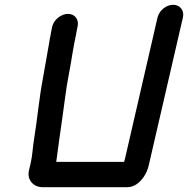

<svg xmlns="http://www.w3.org/2000/svg" viewBox="-20 -754 785 802"><path d="M198 -643 196 -633C194 -626 193 -617 191 -606C188 -595 187 -584 185 -573C177 -527 169 -480 160 -431C143 -343 136 -255 122 -171C116 -135 116 -106 108 -72L101 -42C92 -4 118 28 159 28H510C538 28 561 13 581 -16C591 -31 597 -46 601 -62L744 -681C751 -710 732 -734 703 -734C674 -734 645 -710 638 -681L503 -95C500 -84 499 -78 498 -78H215C223 -139 232 -204 241 -266C249 -319 255 -379 266 -435C278 -495 285 -554 298 -611C299 -620 301 -628 302 -633L304 -643C311 -672 293 -696 264 -696C235 -696 205 -672 198 -643Z"/></svg>

Font: Electronic
Style: HvIt
Weight: 900
Version: Version 1.011